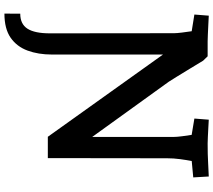

<svg xmlns="http://www.w3.org/2000/svg" viewBox="-67 -683 941 847"><g transform="rotate(90 403.5 -259.5)"><path d="M40 191.5 40.4 121.7Q86.1 121.7 106.6 89.8Q127.1 57.8 127.1 -9L126.5 -556.6Q126.5 -568.5 123.6 -592.1Q120.8 -615.7 117.2 -638.6Q113.5 -661.5 111.9 -670.5L165.2 -627L44.1 -646.5L49.1 -710Q66.8 -709 89 -708Q111.3 -707 131.3 -706Q151.3 -705 162.5 -705H228.4L247.7 -685Q264.5 -657.6 284 -625.1Q303.5 -592.5 319.4 -567.2Q335.3 -541.8 340.6 -533.5L612.3 -156.6L584 -147.5V-556.6Q584 -569.2 581 -592.7Q578 -616.2 574.2 -640.2Q570.4 -664.2 567.7 -675.7L622.4 -626.6L503 -646.5L508 -710Q524 -709 544.2 -708Q564.5 -707 583.3 -706Q602.2 -705 613.1 -705Q661.9 -705 695.5 -707Q729 -709 758.6 -710L762.6 -641.5L642 -630.3L696.4 -673.3Q695 -660.6 690.5 -636.2Q685.9 -611.8 682 -583.2Q678.2 -554.6 678.2 -526.6L677.5 0H583.4L192.4 -547.5L220.6 -556.6V-18Q220.6 42.1 203.1 89.5Q185.6 136.9 146.3 164.2Q106.9 191.5 40 191.5Z"/></g></svg>

Font: Andada Pro
Style: Regular
Weight: 400
Designer: Carolina Giovagnoli
Foundry: Huerta Tipografica
Version: Version 3.003